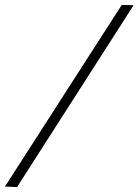

<svg xmlns="http://www.w3.org/2000/svg" viewBox="-67 -655 560 776"><path d="M425 -635 473 -634 2 101 -47 99Z"/></svg>

Font: GFS Solomos
Style: Regular
Weight: 400
Designer: George D. Matthiopoulos
Foundry: George D. Matthiopoulos
Version: Version 1.000